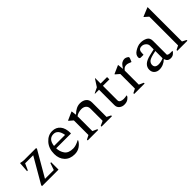

<svg xmlns="http://www.w3.org/2000/svg" viewBox="155 -1758 2777 2777"><g transform="rotate(-45 1543.5 -370.0)"><path d="M70 0V-18L295 -406H130L85 -306H69L80 -460H85Q98 -457 117 -453.5Q136 -450 148 -450H399V-432L174 -44H354L391 -151H407V0Z M731 10Q634 10 578 -49Q522 -108 522 -205Q522 -317 586 -388.5Q650 -460 735 -460Q814 -460 859.5 -405Q905 -350 905 -247L900 -242H601Q603 -172 641 -118.5Q679 -65 774 -65Q829 -65 903 -105H906V-95Q883 -52 837.5 -21Q792 10 731 10ZM719 -416Q618 -416 603 -288H829Q807 -416 719 -416Z M1004 0V-16L1067 -48V-346L1007 -398V-405L1131 -460H1137L1146 -386H1151Q1225 -460 1303 -460Q1362 -460 1399.5 -430.5Q1437 -401 1437 -343V-48L1500 -16V0H1286V-16L1357 -48V-296Q1357 -340 1329.5 -363Q1302 -386 1258 -386Q1231 -386 1198.5 -377Q1166 -368 1147 -351V-48L1218 -16V0Z M1746 10Q1702 10 1670 -16Q1638 -42 1638 -89V-403H1556V-409L1641 -450L1712 -560H1718V-450H1850V-403H1718V-106Q1718 -80 1741 -68Q1764 -56 1795 -56Q1831 -56 1859 -63H1862V-53Q1852 -30 1822.5 -10Q1793 10 1746 10Z M1954 0V-16L2017 -48V-346L1957 -398V-405L2081 -460H2087L2096 -375H2100Q2134 -431 2161 -445.5Q2188 -460 2213 -460Q2229 -460 2249 -451Q2260 -446 2269.5 -439Q2279 -432 2279 -423Q2279 -414 2275 -405L2255 -356H2248L2210 -371Q2199 -376 2188.5 -377Q2178 -378 2168 -378Q2126 -378 2097 -335V-48L2168 -16V0Z M2465 10Q2418 10 2387 -17.5Q2356 -45 2356 -94Q2356 -143 2392.5 -179Q2429 -215 2515 -235L2610 -257V-330Q2610 -364 2582.5 -388.5Q2555 -413 2520 -413Q2482 -413 2467 -392.5Q2452 -372 2452 -338V-310L2447 -305H2395Q2369 -305 2369 -333Q2369 -384 2422 -418Q2450 -436 2480.5 -448Q2511 -460 2546 -460Q2599 -460 2644.5 -437Q2690 -414 2690 -351V-67Q2705 -50 2746 -50H2784L2787 -48V-45Q2775 -23 2751.5 -6.5Q2728 10 2694 10Q2634 10 2616 -50H2610Q2584 -24 2545.5 -7Q2507 10 2465 10ZM2434 -114Q2434 -52 2509 -52Q2555 -52 2610 -75V-223Q2491 -200 2462.5 -174Q2434 -148 2434 -114Z M2837 0V-16L2900 -48V-636L2840 -688V-695L2974 -750H2980V-48L3043 -16V0Z"/></g></svg>

Font: Spectral
Style: Regular
Weight: 400
Designer: Jean-Baptiste Levee
Foundry: Production Type
Version: Version 1.002